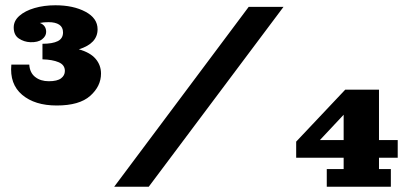

<svg xmlns="http://www.w3.org/2000/svg" viewBox="-20 -708 1561 728"><path d="M195 -308Q112 -308 64 -348.5Q16 -389 23 -463H91Q93 -432 113.5 -416Q134 -400 165 -400Q197 -400 211.5 -411Q226 -422 226 -439Q226 -462 202.5 -472Q179 -482 141 -483V-542Q179 -542 199 -552Q219 -562 219 -585Q219 -605 204.5 -614.5Q190 -624 164 -624Q145 -624 131 -621Q155 -612 155 -587Q155 -571 139.5 -559Q124 -547 95 -548Q71 -549 51.5 -562Q32 -575 32 -604Q32 -629 53.5 -648Q75 -667 111 -677.5Q147 -688 190 -688Q258 -688 304 -663.5Q350 -639 350 -597Q350 -543 279 -521Q322 -509 342.5 -485Q363 -461 363 -429Q363 -381 322 -344.5Q281 -308 195 -308ZM413 0 923 -682H1055L544 0ZM1103 -110V-171L1289 -368H1417V-177H1488V-110H1417V-67H1462V0H1219V-67H1283V-110ZM1193 -177H1283V-273Z"/></svg>

Font: Montagu Slab 16pt
Style: Bold
Weight: 700
Designer: Florian Karsten
Foundry: Florian Karsten
Version: Version 1.000; ttfautohint (v1.8.3)